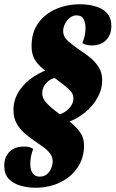

<svg xmlns="http://www.w3.org/2000/svg" viewBox="-38 -700 544 900"><path d="M128 180Q92 180 58.5 170.5Q25 161 3.5 139Q-18 117 -18 77Q-18 36 6.5 11.5Q31 -13 75 -13Q88 -13 98.5 -10.5Q109 -8 118 -2Q111 14 107.5 32.5Q104 51 104 68Q104 96 115 112Q126 128 148 128Q168 128 181.5 117Q195 106 202 89Q209 72 209 57Q209 35 196 18.5Q183 2 162.5 -12.5Q142 -27 120 -42Q97 -58 75 -77.5Q53 -97 39 -123Q25 -149 25 -185Q25 -227 45.5 -263.5Q66 -300 103 -328.5Q140 -357 188 -375L230 -335Q214 -336 198 -326.5Q182 -317 171 -300.5Q160 -284 160 -262Q160 -239 180 -217.5Q200 -196 228 -175Q256 -155 285.5 -132.5Q315 -110 335.5 -82.5Q356 -55 356 -18Q356 39 326.5 84Q297 129 245 154.5Q193 180 128 180ZM278 -126 238 -164Q252 -166 267.5 -176.5Q283 -187 294.5 -203Q306 -219 306 -238Q306 -251 301 -261Q296 -271 280.5 -285.5Q265 -300 232 -324Q192 -354 165 -376Q138 -398 124 -422.5Q110 -447 110 -484Q110 -547 140.5 -590.5Q171 -634 223 -657Q275 -680 338 -680Q375 -680 408.5 -670.5Q442 -661 463 -639Q484 -617 484 -578Q484 -537 459.5 -512Q435 -487 391 -487Q381 -487 369.5 -489.5Q358 -492 348 -498Q355 -515 359 -532.5Q363 -550 363 -568Q363 -592 354 -610Q345 -628 321 -628Q303 -628 288.5 -616Q274 -604 266 -587Q258 -570 258 -555Q258 -527 281.5 -507Q305 -487 336 -465Q362 -449 385.5 -429.5Q409 -410 425 -384.5Q441 -359 441 -324Q441 -281 419.5 -242.5Q398 -204 362 -174Q326 -144 278 -126Z"/></svg>

Font: Sansita Swashed Light ExtraBold
Style: Regular
Weight: 800
Version: Version 1.003